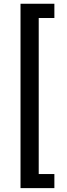

<svg xmlns="http://www.w3.org/2000/svg" viewBox="-20 -829 358 1019"><path d="M268.6 -809.1V-733.4H185.5V94.7H268.6V169.4H88.9V-809.1Z"/></svg>

Font: Ufes Sans Medium
Style: Regular
Weight: 500
Designer: Ricardo Esteves & Filipe Motta
Foundry: ProDesignUfes - Ricardo Esteves, Filipe Motta (This is a derivative work, based on Roboto family, by Christian Robertson
Version: Version 2.0